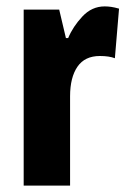

<svg xmlns="http://www.w3.org/2000/svg" viewBox="-20 -580 400 600"><path d="M307 -560Q317 -560 327.5 -558.5Q338 -557 352 -553L339 -398Q321 -405 292 -405Q245 -405 222 -371.5Q199 -338 199 -279V0H54V-550H165L186 -461H193Q208 -497 237.5 -528.5Q267 -560 307 -560Z"/></svg>

Font: Noto Sans ExtraCondensed ExtraBold
Style: Regular
Weight: 800
Width: 2
Designer: Monotype Design Team
Foundry: Monotype Imaging Inc.
Version: Version 2.013; ttfautohint (v1.8.4.7-5d5b)